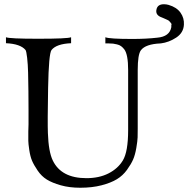

<svg xmlns="http://www.w3.org/2000/svg" viewBox="-20 -868 884 902"><path d="M844 -752Q842 -714 808 -691.5Q774 -669 735 -664L734 -665V-664Q664 -661 642 -632Q627 -612 627 -539V-265Q627 -239 626.5 -222.5Q626 -206 620.5 -173.5Q615 -141 605.5 -119Q596 -97 576.5 -70Q557 -43 529 -26Q501 -9 457 2.5Q413 14 357 14Q306 14 265.5 2.5Q225 -9 200 -24.5Q175 -40 157 -66.5Q139 -93 130.5 -113Q122 -133 117.5 -163.5Q113 -194 113 -206.5Q113 -219 113 -241Q113 -247 113 -250L114 -284Q114 -317 114 -353.5Q114 -390 113.5 -439Q113 -488 112 -527Q111 -566 107.5 -596.5Q104 -627 100 -633Q76 -662 8 -665V-693Q25 -686 159 -686Q297 -686 314 -693V-665Q245 -662 222 -633Q209 -616 206 -454Q203 -292 205 -243Q208 -155 228 -114Q268 -31 386 -31Q446 -31 490 -53.5Q534 -76 557 -114Q582 -155 582 -257V-539Q582 -612 564 -636Q557 -645 549 -651Q541 -657 529.5 -659.5Q518 -662 511.5 -663Q505 -664 491 -664Q477 -664 475 -664V-693Q494 -685 601 -685Q667 -685 719 -691Q777 -696 785 -741Q784 -748 785.5 -752Q787 -756 782 -761Q777 -766 775.5 -768.5Q774 -771 766.5 -774.5Q759 -778 755.5 -779.5Q752 -781 744 -784.5Q736 -788 733 -789Q710 -800 715 -823Q720 -849 752 -848Q761 -848 772 -845Q810 -834 828 -808.5Q846 -783 844 -752Z"/></svg>

Font: GFS Artemisia
Style: Regular
Weight: 400
Designer: Takis Katsoulidis and George D. Matthiopoulos
Foundry: Takis Katsoulidis and George D. Matthiopoulos
Version: Version 1.0